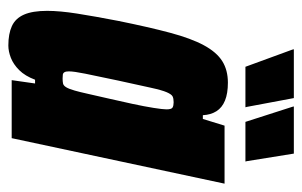

<svg xmlns="http://www.w3.org/2000/svg" viewBox="-152 -564 724 460"><g transform="rotate(90 210.0 -334.0)"><path d="M89 8Q61 8 42.5 -0.5Q24 -9 15 -29.5Q6 -50 6 -85Q6 -115 12.5 -156.5Q19 -198 30 -255Q45 -329 58.5 -379.5Q72 -430 88.5 -460.5Q105 -491 126.5 -504.5Q148 -518 178 -518Q204 -518 221 -511Q238 -504 246.5 -490.5Q255 -477 256 -458H265L281 -510H420L311 0H172L180 -56H171Q162 -32 148 -18Q134 -4 118.5 2Q103 8 89 8ZM168 -122Q175 -122 180 -123Q185 -124 189 -130.5Q193 -137 197 -151Q200 -161 205 -183.5Q210 -206 216.5 -234Q223 -262 229 -290Q235 -318 238.5 -340Q242 -362 242 -371Q242 -383 237.5 -385.5Q233 -388 225 -388Q216 -388 211 -385.5Q206 -383 201 -371.5Q196 -360 190 -332.5Q184 -305 173 -255Q162 -203 156.5 -176Q151 -149 151 -137Q151 -130 153 -126.5Q155 -123 159 -122.5Q163 -122 168 -122ZM140 -560 99 -672 98 -676H215L236 -564L237 -560ZM272 -560 236 -672 235 -676H348L366 -564L367 -560Z"/></g></svg>

Font: Saira Condensed Black
Style: Italic
Weight: 900
Width: 3
Italic angle: -12°
Designer: Hector Gatti with collaboration of the Omnibus-Type team
Foundry: Omnibus-Type
Version: Version 1.101